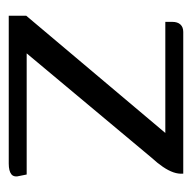

<svg xmlns="http://www.w3.org/2000/svg" viewBox="-20 -419 439 439"><g transform="rotate(90 199.5 -199.5)"><path d="M102 -41H379L382 -26Q386 -12 378.5 -6Q371 0 354 0H16V-40L284 -358H30V-374Q30 -386 36 -392.5Q42 -399 53 -399H377Q378 -388 374 -376.5Q370 -365 361.5 -352.5Q353 -340 341 -327Z"/></g></svg>

Font: Genos
Style: Regular
Weight: 400
Designer: Robert E. Leuschke
Foundry: Robert E. Leuschke
Version: Version 1.010